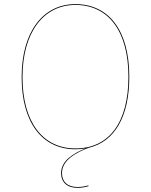

<svg xmlns="http://www.w3.org/2000/svg" viewBox="-20 -710 727 925"><path d="M407.3 2C533.7 -27.8 602.9 -149.9 602.9 -340C602.9 -563.6 504.1 -690.1 343.1 -690.1C187.9 -690.1 84.3 -557.6 84.3 -338.1C84.3 -118.6 184.1 9.1 343.1 9.1C360.1 9.1 376.4 7.7 391.8 5.1C333.8 28.5 274.4 63.9 274.4 123.9C274.4 169 304.4 194.9 353 194.9C372 194.9 384.2 192.9 406.1 187L406.3 183C384.4 188.9 371.1 190.9 353.1 190.9C307 190.9 278.6 167 278.6 123.8C278.6 59.6 350.5 23.4 407.3 2ZM88.4 -338.1C88.4 -554.9 190.1 -686.2 343.1 -686.2C501.9 -686.2 598.8 -560.6 598.8 -340C598.8 -122.5 507.9 5.1 343.1 5.1C186.4 5.1 88.4 -121.6 88.4 -338.1Z"/></svg>

Font: Fira Sans Four
Style: Regular
Weight: 100
Designer: Carrois Corporate & Edenspiekermann AG
Foundry: Carrois Corporate GbR & Edenspiekermann AG
Version: Version 4.203;PS 004.203;hotconv 1.0.88;makeotf.lib2.5.64775